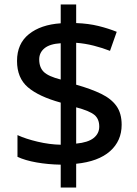

<svg xmlns="http://www.w3.org/2000/svg" viewBox="-20 -779 613 857"><path d="M251 -44Q194 -45 143 -54Q92 -63 58 -79V-176Q95 -159 148 -146.5Q201 -134 251 -133V-321Q153 -348 104.5 -389.5Q56 -431 56 -507Q56 -584 109 -626.5Q162 -669 251 -675V-759H320V-676Q375 -674 419.5 -663Q464 -652 501 -637L471 -552Q438 -565 399 -575Q360 -585 320 -588V-401Q387 -382 432 -360Q477 -338 500 -305.5Q523 -273 523 -222Q523 -150 471 -104Q419 -58 320 -48V58H251ZM251 -586Q202 -583 178.5 -563.5Q155 -544 155 -514Q155 -478 175.5 -458Q196 -438 251 -424ZM320 -138Q373 -143 398 -163Q423 -183 423 -214Q423 -248 401.5 -266Q380 -284 320 -300Z"/></svg>

Font: Noto Sans Meetei Mayek Medium
Style: Regular
Weight: 500
Designer: Monotype Design Team and Neelakash Kshetrimayum
Foundry: Monotype Imaging Inc.
Version: Version 2.002; ttfautohint (v1.8.4.7-5d5b)